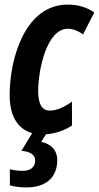

<svg xmlns="http://www.w3.org/2000/svg" viewBox="-20 -575 430 835"><path d="M96 240C170 240 229 205 229 121C229 77 200 50 159 42L180 9C223 6 265 -10 293 -29V-133C257 -107 224 -94 197 -94C163 -94 146 -122 146 -178C146 -271 183 -450 275 -450C297 -450 322 -440 341 -425L390 -521C356 -544 319 -555 274 -555C91 -555 22 -324 22 -161C22 -72 56 -14 120 4L73 81C113 84 133 99 133 123C133 151 113 168 79 168C57 168 37 165 23 161V231C47 238 71 240 96 240Z"/></svg>

Font: Noto Sans ExtraCondensed
Style: Bold Italic
Weight: 700
Width: 2
Italic angle: -12°
Designer: Monotype Design Team
Foundry: Monotype Imaging Inc.
Version: Version 2.013